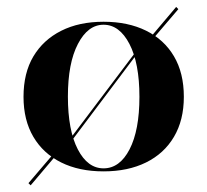

<svg xmlns="http://www.w3.org/2000/svg" viewBox="-20 -493 610 565"><path d="M174.2 -56.5 169.4 -62.1 395.2 -361.3 399.2 -355.6ZM70.2 52.4 63.7 46 153.2 -58.9 158.9 -52.4ZM415.3 -361.3 409.7 -367.7 498.4 -472.6 504.8 -466.1ZM284.7 11.3Q212.9 11.3 160.1 -14.9Q107.3 -41.1 78.2 -90.3Q49.2 -139.5 49.2 -208.1Q49.2 -278.2 78.2 -327Q107.3 -375.8 160.1 -402.4Q212.9 -429 284.7 -429Q356.5 -429 409.7 -402.8Q462.9 -376.6 491.9 -327.4Q521 -278.2 521 -208.1Q521 -139.5 491.9 -90.3Q462.9 -41.1 409.7 -14.9Q356.5 11.3 284.7 11.3ZM284.7 2.4Q332.3 2.4 361.3 -53.6Q390.3 -109.7 390.3 -208.1Q390.3 -307.3 360.9 -363.7Q331.5 -420.2 284.7 -420.2Q238.7 -420.2 209.3 -363.7Q179.8 -307.3 179.8 -208.9Q179.8 -109.7 208.9 -53.6Q237.9 2.4 284.7 2.4Z"/></svg>

Font: Playfair 144pt SemiExpanded ExtraBold
Style: Regular
Weight: 800
Width: 6
Designer: Claus Eggers Sørensen
Foundry: Claus Eggers Sørensen
Version: Version 2.203